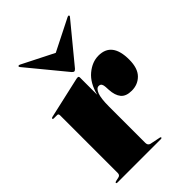

<svg xmlns="http://www.w3.org/2000/svg" viewBox="-202 -765 852 852"><g transform="rotate(-45 224.0 -338.5)"><path d="M232 -447V-339Q247 -398 283 -428Q319 -458 359 -458Q443 -458 443 -349Q443 -295 417.5 -269Q392 -243 353.5 -243Q318 -243 302 -262.2Q286 -281.5 284 -318L283 -337Q282.5 -348 278.5 -355Q274.5 -362 264 -362Q250 -362 241 -339Q232 -316 232 -265V-37Q232 -21.5 245 -18L294 -8Q299 -7 299 -4Q299 0 293 0H20Q14 0 14 -4Q14 -7.5 21 -9L39 -13Q51 -15.5 51 -29V-391Q51 -401 43 -401H21Q16 -401 16 -405Q16 -408.5 22 -410L212 -453Q216.5 -454 219.2 -454.5Q222 -455 225 -455Q232 -455 232 -447ZM244 -490.5Q238 -484 233.5 -484Q229 -484 223 -490.5L76 -669Q72.5 -673.5 75.5 -676.5Q78 -678.5 84 -676L233.5 -600.5L383.5 -676Q389.5 -678.5 391.5 -676.5Q395 -674 391 -669Z"/></g></svg>

Font: Fraunces 144pt Black
Style: Regular
Weight: 900
Version: Version 1.000;[0bf87f6ff]